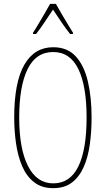

<svg xmlns="http://www.w3.org/2000/svg" viewBox="-20 -1021 551 1000"><path d="M457 -409Q457 -337 448 -270.5Q439 -204 416.5 -152.5Q394 -101 355.5 -71Q317 -41 257 -41Q197 -41 157.5 -72Q118 -103 95.5 -155.5Q73 -208 63.5 -274Q54 -340 54 -409Q54 -592 106.5 -683.5Q159 -775 257 -775Q331 -775 374.5 -727.5Q418 -680 437.5 -597.5Q457 -515 457 -409ZM80 -409Q80 -246 126 -156Q172 -66 257 -66Q345 -66 388 -154Q431 -242 431 -409Q431 -573 388 -661.5Q345 -750 257 -750Q167 -750 123.5 -660.5Q80 -571 80 -409ZM271 -1001Q284 -978 302.5 -946Q321 -914 337.5 -887.5Q354 -861 360 -851V-844H345Q324 -870 300 -905.5Q276 -941 256 -971Q237 -943 212.5 -906Q188 -869 168 -844H152V-851Q163 -867 179 -894Q195 -921 212 -950Q229 -979 241 -1001Z"/></svg>

Font: Noto Sans Tamil UI ExtraCondensed Thin
Style: Regular
Weight: 100
Width: 2
Designer: Jelle Bosma - Monotype Design Team
Foundry: Monotype Imaging Inc.
Version: Version 2.004; ttfautohint (v1.8.4.7-5d5b)